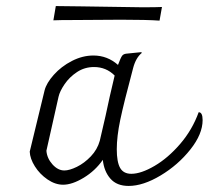

<svg xmlns="http://www.w3.org/2000/svg" viewBox="-20 -601 688 633"><path d="M648 -205Q648 -159 607.5 -108Q567 -57 509.5 -22.5Q452 12 404 12Q365 12 344 -12Q323 -36 319 -74Q294 -38 256 -15Q218 8 188 8Q162 8 136.5 -9.5Q111 -27 95 -52.5Q79 -78 78 -101L127 -303Q133 -327 157.5 -354.5Q182 -382 217 -400Q252 -418 288 -418Q334 -418 369 -387Q378 -411 382.5 -417Q387 -423 396 -424L445 -429L448 -427Q428 -411 419 -377Q388 -261 376.5 -206Q365 -151 365 -109Q365 -67 376 -47.5Q387 -28 413 -28Q445 -28 489.5 -54Q534 -80 574 -126.5Q614 -173 635 -231Q648 -231 648 -205ZM309 -137 328 -219Q332 -239 342 -283.5Q352 -328 358 -352Q330 -380 290 -380Q259 -380 234 -363.5Q209 -347 193 -323.5Q177 -300 173 -282L133 -104Q135 -79 153 -59Q171 -39 192 -39Q209 -39 233.5 -51Q258 -63 279.5 -85.5Q301 -108 309 -137ZM379 -536 227 -535Q174 -535 156 -534L164 -581L248 -580Q428 -577 449 -577Q497 -577 514 -578L506 -533Q464 -536 379 -536Z"/></svg>

Font: Charmonman
Style: Regular
Weight: 400
Designer: Ekaluck Peanpanawate
Foundry: Cadson Demak Co.,Ltd.
Version: Version 1.000; ttfautohint (v1.6)